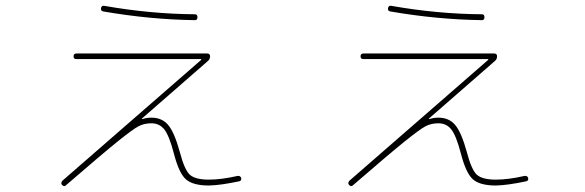

<svg xmlns="http://www.w3.org/2000/svg" viewBox="-20 -620 2040 669"><path d="M210 25.4Q204.1 32.2 196.3 24.4Q190.4 18.6 197.3 9.8L680.7 -411.1Q681.6 -412.1 681.6 -413.1Q681.6 -414.1 679.7 -414.1H246.1Q236.3 -414.1 236.3 -423.8Q236.3 -433.6 246.1 -433.6H702.1Q711.9 -433.6 711.9 -423.8Q711.9 -413.1 704.1 -407.2L474.6 -207V-206.1Q474.6 -205.1 476.6 -205.1Q490.2 -210 507.8 -210Q544.9 -210 566.4 -184.1Q587.9 -158.2 606.4 -90.8Q623 -27.3 642.1 -10.7Q661.1 5.9 708 5.9Q751 5.9 806.6 -6.8Q817.4 -8.8 820.3 0Q822.3 9.8 813.5 11.7Q749 25.4 708 26.4Q652.3 26.4 627.9 4.9Q603.5 -16.6 585.9 -85Q569.3 -148.4 552.2 -169.4Q535.2 -190.4 507.8 -190.4Q482.4 -190.4 462.9 -180.2Q443.4 -169.9 391.6 -128.4Q339.8 -86.9 210 25.4ZM339.8 -580.1Q330.1 -582 332 -591.8Q334 -601.6 343.8 -599.6Q504.9 -571.3 659.2 -570.3Q668 -570.3 668 -560.1Q668 -549.8 659.2 -549.8Q503.9 -551.8 339.8 -580.1Z M1210 25.4Q1204.1 32.2 1196.3 24.4Q1190.4 18.6 1197.3 9.8L1680.7 -411.1Q1681.6 -412.1 1681.6 -413.1Q1681.6 -414.1 1679.7 -414.1H1246.1Q1236.3 -414.1 1236.3 -423.8Q1236.3 -433.6 1246.1 -433.6H1702.1Q1711.9 -433.6 1711.9 -423.8Q1711.9 -413.1 1704.1 -407.2L1474.6 -207V-206.1Q1474.6 -205.1 1476.6 -205.1Q1490.2 -210 1507.8 -210Q1544.9 -210 1566.4 -184.1Q1587.9 -158.2 1606.4 -90.8Q1623 -27.3 1642.1 -10.7Q1661.1 5.9 1708 5.9Q1751 5.9 1806.6 -6.8Q1817.4 -8.8 1820.3 0Q1822.3 9.8 1813.5 11.7Q1749 25.4 1708 26.4Q1652.3 26.4 1627.9 4.9Q1603.5 -16.6 1585.9 -85Q1569.3 -148.4 1552.2 -169.4Q1535.2 -190.4 1507.8 -190.4Q1482.4 -190.4 1462.9 -180.2Q1443.4 -169.9 1391.6 -128.4Q1339.8 -86.9 1210 25.4ZM1339.8 -580.1Q1330.1 -582 1332 -591.8Q1334 -601.6 1343.8 -599.6Q1504.9 -571.3 1659.2 -570.3Q1668 -570.3 1668 -560.1Q1668 -549.8 1659.2 -549.8Q1503.9 -551.8 1339.8 -580.1Z"/></svg>

Font: Rounded-X Mgen+ 1mn thin
Style: Regular
Weight: 100
Designer: [Source Han Sans]
Ryoko NISHIZUKA  (kana & ideographs); Paul D. Hunt (Latin, Greek & Cyrillic); Wenlong ZHANG  (bopomofo
Version: Version 1.059.20150602